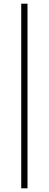

<svg xmlns="http://www.w3.org/2000/svg" viewBox="-20 -770 265 1040"><path d="M95 250H129V-750H95Z"/></svg>

Font: Source Sans Pro Light
Style: Regular
Weight: 300
Designer: Paul D. Hunt
Foundry: Adobe Systems Incorporated
Version: Version 3.006;hotconv 1.0.111;makeotfexe 2.5.65597